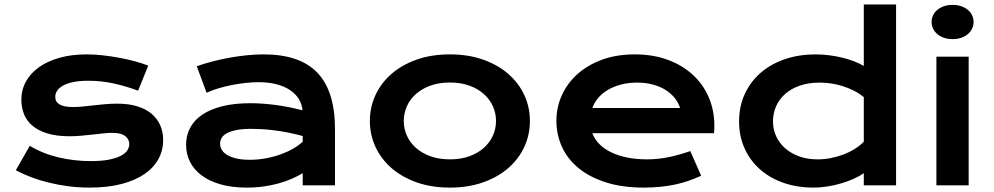

<svg xmlns="http://www.w3.org/2000/svg" viewBox="-20 -830 4454 860"><path d="M113.3 -176.8Q171.9 -141.6 242.2 -125Q312.5 -108.4 386.2 -108.4Q436 -108.4 469.2 -115.2Q502.4 -122.1 522.5 -132.8Q542.5 -143.6 550.8 -157.2Q559.1 -170.9 559.1 -185.1Q559.1 -205.6 541.3 -220.2Q523.4 -234.9 482.4 -234.9Q463.4 -234.9 441.4 -232.4Q419.4 -230 395.3 -227.3Q371.1 -224.6 345 -222.2Q318.8 -219.7 292 -219.7Q233.4 -219.7 192.1 -232.4Q150.9 -245.1 125 -267.1Q99.1 -289.1 87.4 -319.1Q75.7 -349.1 75.7 -383.8Q75.7 -427.7 96.2 -464.8Q116.7 -502 154.8 -529.1Q192.9 -556.2 246.8 -571.3Q300.8 -586.4 367.2 -586.4Q401.9 -586.4 439.7 -582.3Q477.5 -578.1 514.2 -571.3Q550.8 -564.5 584.5 -555.4Q618.2 -546.4 644 -536.1L598.6 -423.8Q543.5 -444.3 488.5 -456.3Q433.6 -468.3 375.5 -468.3Q335 -468.3 306.9 -462.2Q278.8 -456.1 261.2 -446Q243.7 -436 235.6 -423.1Q227.5 -410.2 227.5 -396Q227.5 -385.7 231.7 -377.4Q235.8 -369.1 245.4 -363Q254.9 -356.9 270.3 -353.8Q285.6 -350.6 308.1 -350.6Q328.6 -350.6 351.6 -353Q374.5 -355.5 399.4 -358.2Q424.3 -360.8 450.9 -363.3Q477.5 -365.7 505.4 -365.7Q557.1 -365.7 595.9 -353.5Q634.8 -341.3 660.2 -319.3Q685.5 -297.4 698.2 -267.6Q710.9 -237.8 710.9 -202.6Q710.9 -157.2 689.9 -118.2Q668.9 -79.1 627.4 -50.5Q585.9 -22 524.2 -5.9Q462.4 10.3 381.3 10.3Q331.5 10.3 285.2 4.2Q238.8 -2 196.8 -12.5Q154.8 -22.9 117.9 -37.1Q81.1 -51.3 50.8 -67.4Z M813.5 -181.6Q813.5 -223.1 831.5 -257.3Q849.6 -291.5 885.7 -316.2Q921.9 -340.8 975.8 -354.2Q1029.8 -367.7 1101.6 -367.7Q1154.8 -367.7 1213.6 -359.9Q1272.5 -352.1 1335 -335.9Q1332.5 -363.3 1318.4 -386.5Q1304.2 -409.7 1279.1 -426.5Q1253.9 -443.4 1218.5 -452.6Q1183.1 -461.9 1138.2 -461.9Q1113.8 -461.9 1084.5 -459Q1055.2 -456.1 1023.9 -450.2Q992.7 -444.3 962.2 -435.5Q931.6 -426.8 905.3 -414.6L861.3 -533.2Q894 -544.9 931.4 -554.7Q968.8 -564.5 1007.8 -571.5Q1046.9 -578.6 1085.9 -582.5Q1125 -586.4 1161.6 -586.4Q1323.2 -586.4 1401.9 -503.9Q1480.5 -421.4 1480.5 -251V0H1335.9V-54.2Q1313.5 -41 1286.9 -29.3Q1260.3 -17.6 1229 -8.8Q1197.8 0 1161.9 5.1Q1126 10.3 1085.9 10.3Q1018.6 10.3 967.5 -4.4Q916.5 -19 882.3 -44.9Q848.1 -70.8 830.8 -105.7Q813.5 -140.6 813.5 -181.6ZM965.8 -186.5Q965.8 -172.4 973.1 -159.4Q980.5 -146.5 996.6 -136.5Q1012.7 -126.5 1037.8 -120.4Q1063 -114.3 1098.6 -114.3Q1136.7 -114.3 1172.4 -121.1Q1208 -127.9 1238.8 -139.2Q1269.5 -150.4 1294.4 -165Q1319.3 -179.7 1335.9 -195.3V-220.7Q1302.7 -230 1270.3 -236.3Q1237.8 -242.7 1208.3 -246.3Q1178.7 -250 1152.6 -251.5Q1126.5 -252.9 1106.9 -252.9Q1066.4 -252.9 1039.6 -247.6Q1012.7 -242.2 996.1 -233.2Q979.5 -224.1 972.7 -211.9Q965.8 -199.7 965.8 -186.5Z M1636.7 -288.1Q1636.7 -350.1 1661.9 -404.3Q1687 -458.5 1733.6 -499Q1780.3 -539.6 1846.4 -563Q1912.6 -586.4 1995.1 -586.4Q2077.6 -586.4 2143.8 -563Q2210 -539.6 2256.6 -499Q2303.2 -458.5 2328.4 -404.3Q2353.5 -350.1 2353.5 -288.1Q2353.5 -226.1 2328.4 -171.9Q2303.2 -117.7 2256.6 -77.1Q2210 -36.6 2143.8 -13.2Q2077.6 10.3 1995.1 10.3Q1912.6 10.3 1846.4 -13.2Q1780.3 -36.6 1733.6 -77.1Q1687 -117.7 1661.9 -171.9Q1636.7 -226.1 1636.7 -288.1ZM1788.6 -288.1Q1788.6 -253.4 1802.5 -222.4Q1816.4 -191.4 1843 -167.7Q1869.6 -144 1908 -130.1Q1946.3 -116.2 1995.1 -116.2Q2043.9 -116.2 2082.3 -130.1Q2120.6 -144 2147.2 -167.7Q2173.8 -191.4 2187.7 -222.4Q2201.7 -253.4 2201.7 -288.1Q2201.7 -322.8 2187.7 -354Q2173.8 -385.3 2147.2 -408.9Q2120.6 -432.6 2082.3 -446.5Q2043.9 -460.4 1995.1 -460.4Q1946.3 -460.4 1908 -446.5Q1869.6 -432.6 1843 -408.9Q1816.4 -385.3 1802.5 -354Q1788.6 -322.8 1788.6 -288.1Z M2472.2 -290Q2472.2 -348.6 2496.1 -402.1Q2520 -455.6 2564.9 -496.6Q2609.9 -537.6 2675 -562Q2740.2 -586.4 2823.2 -586.4Q2905.8 -586.4 2971.9 -561.8Q3038.1 -537.1 3084.2 -494.1Q3130.4 -451.2 3155 -393.1Q3179.7 -335 3179.7 -268.6Q3179.7 -260.3 3179.4 -250.7Q3179.2 -241.2 3178.2 -233.4H2633.3Q2642.6 -207.5 2663.3 -186Q2684.1 -164.6 2715.3 -148.9Q2746.6 -133.3 2787.6 -124.8Q2828.6 -116.2 2878.4 -116.2Q2928.2 -116.2 2977.5 -126.7Q3026.9 -137.2 3071.8 -153.3L3120.6 -43Q3092.3 -29.8 3063.2 -19.8Q3034.2 -9.8 3002.7 -3.2Q2971.2 3.4 2936.8 6.8Q2902.3 10.3 2864.3 10.3Q2767.1 10.3 2693.8 -13.2Q2620.6 -36.6 2571.3 -77.1Q2522 -117.7 2497.1 -172.4Q2472.2 -227.1 2472.2 -290ZM3026.4 -346.2Q3018.6 -370.1 3002.2 -390.9Q2985.8 -411.6 2961.4 -427Q2937 -442.4 2904.8 -451.2Q2872.6 -460 2834 -460Q2793 -460 2759.3 -450.7Q2725.6 -441.4 2700.2 -425.8Q2674.8 -410.2 2658 -389.6Q2641.1 -369.1 2633.3 -346.2Z M3290.5 -285.6Q3290.5 -354.5 3316.4 -409.9Q3342.3 -465.3 3387.9 -504.6Q3433.6 -543.9 3496.3 -565.2Q3559.1 -586.4 3632.3 -586.4Q3663.6 -586.4 3694.1 -582.5Q3724.6 -578.6 3752.7 -571.8Q3780.8 -564.9 3805.4 -555.4Q3830.1 -545.9 3849.1 -534.7V-810.1H3993.7V0H3849.1V-54.2Q3830.1 -41 3804.2 -29.3Q3778.3 -17.6 3748.5 -8.8Q3718.8 0 3686.8 5.1Q3654.8 10.3 3623.5 10.3Q3550.3 10.3 3489 -11.2Q3427.7 -32.7 3383.8 -71.8Q3339.8 -110.8 3315.2 -165.3Q3290.5 -219.7 3290.5 -285.6ZM3442.4 -285.6Q3442.4 -251 3456.3 -220.2Q3470.2 -189.5 3496.3 -166.3Q3522.5 -143.1 3559.3 -129.6Q3596.2 -116.2 3642.1 -116.2Q3671.4 -116.2 3700.7 -121.8Q3730 -127.4 3757.1 -137.7Q3784.2 -147.9 3807.9 -162.6Q3831.5 -177.2 3849.1 -195.3V-395Q3827.1 -412.6 3802.7 -424.8Q3778.3 -437 3752.9 -444.8Q3727.5 -452.6 3701.7 -456.3Q3675.8 -460 3651.4 -460Q3601.6 -460 3562.7 -446.5Q3523.9 -433.1 3497.3 -409.7Q3470.7 -386.2 3456.5 -354.5Q3442.4 -322.8 3442.4 -285.6Z M4246.6 -654.8Q4225.1 -654.8 4207.8 -660.9Q4190.4 -667 4178.2 -677.5Q4166 -688 4159.4 -701.9Q4152.8 -715.8 4152.8 -731.4Q4152.8 -747.6 4159.4 -761.5Q4166 -775.4 4178.2 -785.6Q4190.4 -795.9 4207.8 -802Q4225.1 -808.1 4246.6 -808.1Q4268.6 -808.1 4285.9 -802Q4303.2 -795.9 4315.4 -785.6Q4327.6 -775.4 4334.2 -761.5Q4340.8 -747.6 4340.8 -731.4Q4340.8 -715.8 4334.2 -701.9Q4327.6 -688 4315.4 -677.5Q4303.2 -667 4285.9 -660.9Q4268.6 -654.8 4246.6 -654.8ZM4174.3 -576.2H4318.8V0H4174.3Z"/></svg>

Font: Krona One
Style: Regular
Weight: 400
Version: Version 1.003